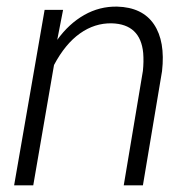

<svg xmlns="http://www.w3.org/2000/svg" viewBox="-20 -558 578 578"><path d="M169.9 -528.3 152.3 -438Q187.5 -486.8 233.6 -512.9Q279.8 -539.1 332.5 -538.1Q408.7 -536.1 443.4 -484.9Q478 -433.6 467.8 -343.8L410.2 0H352.5L410.2 -344.7Q413.1 -372.6 411.1 -398.4Q402.8 -485.4 316.4 -487.8Q265.1 -488.8 220.7 -457.3Q176.3 -425.8 142.6 -362.3L80.1 0H22.5L114.3 -528.3Z"/></svg>

Font: RobotoInd Light
Style: Italic
Weight: 300
Italic angle: -12°
Designer: Google
Version: Version 2.001151; 2014